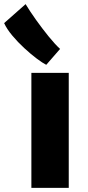

<svg xmlns="http://www.w3.org/2000/svg" viewBox="-78 -910 427 930"><path d="M74 0V-557H255V0ZM213 -673 146 -596Q129 -604.5 100.2 -626Q71.5 -647.5 39.8 -676.8Q8 -706 -18.5 -737.8Q-45 -769.5 -58 -798L46 -890Q66.5 -856 96.2 -814.2Q126 -772.5 157 -734.2Q188 -696 213 -673Z"/></svg>

Font: Merriweather Sans Black
Style: Regular
Weight: 900
Designer: Eben Sorkin
Foundry: Eben Sorkin
Version: Version 1.008; ttfautohint (v1.7.19-72a1) -l 8 -r 50 -G 200 